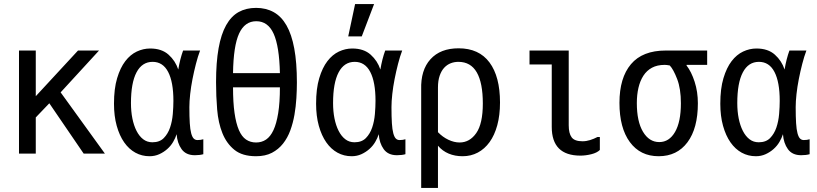

<svg xmlns="http://www.w3.org/2000/svg" viewBox="-20 -776 4040 950"><path d="M280 -319 499 -16H394L224 -265L157 -195V-16H74V-526H157V-300L366 -526H470Z M986 -13Q968 -8 944 -8Q900 -8 878.5 -38Q857 -68 854 -112Q848 -93 836.5 -73.5Q825 -54 807.5 -38.5Q790 -23 768 -13Q746 -3 720 -3Q682 -3 650 -20.5Q618 -38 594.5 -71.5Q571 -105 557.5 -153.5Q544 -202 544 -263Q544 -337 559.5 -389Q575 -441 600 -473.5Q625 -506 657 -521Q689 -536 723 -536Q780 -536 814 -505.5Q848 -475 862 -432Q871 -485 886 -526H970Q959 -497 949.5 -460Q940 -423 932.5 -385Q925 -347 921 -310.5Q917 -274 917 -246Q917 -198 919 -166.5Q921 -135 926 -116.5Q931 -98 938.5 -90.5Q946 -83 957 -83Q965 -83 972.5 -84Q980 -85 986 -87ZM838 -277Q838 -370 812 -420Q786 -470 735 -470Q683 -470 655.5 -418Q628 -366 628 -266Q628 -225 635 -190Q642 -155 655.5 -128.5Q669 -102 688.5 -87Q708 -72 734 -72Q770 -72 790.5 -93Q811 -114 821.5 -145Q832 -176 835 -212Q838 -248 838 -277Z M1049 -369Q1049 -467 1061.5 -537Q1074 -607 1099 -651.5Q1124 -696 1161 -716.5Q1198 -737 1247 -737Q1296 -737 1334 -716Q1372 -695 1397.5 -650.5Q1423 -606 1436 -536Q1449 -466 1449 -368Q1449 -332 1446.5 -290.5Q1444 -249 1437 -208.5Q1430 -168 1416.5 -131Q1403 -94 1380.5 -65.5Q1358 -37 1325.5 -20Q1293 -3 1247 -3Q1179 -3 1140 -34.5Q1101 -66 1080.5 -117Q1060 -168 1054.5 -234Q1049 -300 1049 -369ZM1365 -414Q1362 -547 1334 -609Q1306 -671 1248 -671Q1191 -671 1163 -610Q1135 -549 1133 -414ZM1133 -344Q1133 -269 1140.5 -217Q1148 -165 1162 -132.5Q1176 -100 1197.5 -85.5Q1219 -71 1247 -71Q1275 -71 1296.5 -85.5Q1318 -100 1333 -132Q1348 -164 1356.5 -216.5Q1365 -269 1365 -344Z M1986 -13Q1968 -8 1944 -8Q1900 -8 1878.5 -38Q1857 -68 1854 -112Q1848 -93 1836.5 -73.5Q1825 -54 1807.5 -38.5Q1790 -23 1768 -13Q1746 -3 1720 -3Q1682 -3 1650 -20.5Q1618 -38 1594.5 -71.5Q1571 -105 1557.5 -153.5Q1544 -202 1544 -263Q1544 -337 1559.5 -389Q1575 -441 1600 -473.5Q1625 -506 1657 -521Q1689 -536 1723 -536Q1780 -536 1814 -505.5Q1848 -475 1862 -432Q1871 -485 1886 -526H1970Q1959 -497 1949.5 -460Q1940 -423 1932.5 -385Q1925 -347 1921 -310.5Q1917 -274 1917 -246Q1917 -198 1919 -166.5Q1921 -135 1926 -116.5Q1931 -98 1938.5 -90.5Q1946 -83 1957 -83Q1965 -83 1972.5 -84Q1980 -85 1986 -87ZM1838 -277Q1838 -370 1812 -420Q1786 -470 1735 -470Q1683 -470 1655.5 -418Q1628 -366 1628 -266Q1628 -225 1635 -190Q1642 -155 1655.5 -128.5Q1669 -102 1688.5 -87Q1708 -72 1734 -72Q1770 -72 1790.5 -93Q1811 -114 1821.5 -145Q1832 -176 1835 -212Q1838 -248 1838 -277ZM1737 -756H1831L1770 -596H1703Z M2064 -333Q2061 -429 2110 -483Q2159 -537 2249 -537Q2350 -537 2402 -467Q2454 -397 2454 -269Q2454 -206 2440.5 -156.5Q2427 -107 2402.5 -73Q2378 -39 2344 -21Q2310 -3 2269 -3Q2231 -3 2200 -16Q2169 -29 2147 -55V154H2064ZM2369 -264Q2369 -366 2339 -418Q2309 -470 2248 -470Q2228 -470 2210 -463Q2192 -456 2178 -441Q2164 -426 2155.5 -401.5Q2147 -377 2147 -343V-122Q2170 -98 2198.5 -84.5Q2227 -71 2254 -71Q2304 -71 2336.5 -117.5Q2369 -164 2369 -264Z M2948 -98V-34Q2934 -20 2906 -13Q2878 -6 2852 -6Q2710 -6 2710 -148V-457H2600V-526H2794V-156Q2794 -116 2808.5 -96.5Q2823 -77 2862 -77Q2881 -77 2900 -83Q2919 -89 2936 -98Z M3045 -267Q3045 -391 3102 -458.5Q3159 -526 3274 -526H3479V-455H3377V-452Q3401 -421 3417 -371.5Q3433 -322 3433 -265Q3433 -141 3381.5 -72Q3330 -3 3239 -3Q3148 -3 3096.5 -73Q3045 -143 3045 -267ZM3349 -265Q3349 -337 3330.5 -385Q3312 -433 3294 -452Q3279 -455 3269 -455Q3232 -455 3206 -441Q3180 -427 3163.5 -401.5Q3147 -376 3139 -341.5Q3131 -307 3131 -266Q3131 -175 3161.5 -124Q3192 -73 3242 -73Q3291 -73 3320 -123Q3349 -173 3349 -265Z M3986 -13Q3968 -8 3944 -8Q3900 -8 3878.5 -38Q3857 -68 3854 -112Q3848 -93 3836.5 -73.5Q3825 -54 3807.5 -38.5Q3790 -23 3768 -13Q3746 -3 3720 -3Q3682 -3 3650 -20.5Q3618 -38 3594.5 -71.5Q3571 -105 3557.5 -153.5Q3544 -202 3544 -263Q3544 -337 3559.5 -389Q3575 -441 3600 -473.5Q3625 -506 3657 -521Q3689 -536 3723 -536Q3780 -536 3814 -505.5Q3848 -475 3862 -432Q3871 -485 3886 -526H3970Q3959 -497 3949.5 -460Q3940 -423 3932.5 -385Q3925 -347 3921 -310.5Q3917 -274 3917 -246Q3917 -198 3919 -166.5Q3921 -135 3926 -116.5Q3931 -98 3938.5 -90.5Q3946 -83 3957 -83Q3965 -83 3972.5 -84Q3980 -85 3986 -87ZM3838 -277Q3838 -370 3812 -420Q3786 -470 3735 -470Q3683 -470 3655.5 -418Q3628 -366 3628 -266Q3628 -225 3635 -190Q3642 -155 3655.5 -128.5Q3669 -102 3688.5 -87Q3708 -72 3734 -72Q3770 -72 3790.5 -93Q3811 -114 3821.5 -145Q3832 -176 3835 -212Q3838 -248 3838 -277Z"/></svg>

Font: D2Coding ligature
Style: Regular
Weight: 400
Monospace: yes
Designer: Yong-Rak Park; Jeong-Hwan Yoon; Sang-Min Lee;
Foundry: NHN Corporation
Version: Version 1.3.2; Build 20180524